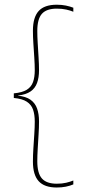

<svg xmlns="http://www.w3.org/2000/svg" viewBox="-20 -696 372 834"><path d="M298.5 -662.5V-645Q285.5 -650.5 267.5 -654.5Q249.5 -658.5 227 -658.5Q182 -658.5 162 -636Q142 -613.5 142 -561.5Q142 -538.5 143.8 -508.5Q145.5 -478.5 147.5 -447.5Q149.5 -416.5 149.5 -390.5Q149.5 -359 141 -335.8Q132.5 -312.5 112.8 -298.8Q93 -285 58 -281V-275.5L57 -280.5Q92.5 -277 112.5 -262.8Q132.5 -248.5 141 -224.8Q149.5 -201 149.5 -168.5Q149.5 -142 147.5 -110.8Q145.5 -79.5 143.8 -49.2Q142 -19 142 4.5Q142 56.5 162 79.2Q182 102 227 102Q249.5 102 267.5 97.8Q285.5 93.5 298.5 88V105Q284.5 111 266.2 114.8Q248 118.5 226.5 118.5Q173 118.5 148 91Q123 63.5 123 6Q123 -20.5 125 -51.8Q127 -83 129 -113.5Q131 -144 131 -167.5Q131 -198.5 123.5 -220Q116 -241.5 96.5 -254.2Q77 -267 40 -270.5V-290.5Q77 -294 96.5 -306.2Q116 -318.5 123.5 -339.8Q131 -361 131 -391Q131 -415 129 -445.2Q127 -475.5 125 -506.2Q123 -537 123 -562.5Q123 -620.5 147.8 -648Q172.5 -675.5 226.5 -675.5Q248 -675.5 266.2 -671.8Q284.5 -668 298.5 -662.5Z"/></svg>

Font: Anek Odia Medium Thin
Style: Regular
Weight: 250
Version: Version 1.003